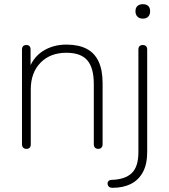

<svg xmlns="http://www.w3.org/2000/svg" viewBox="-20 -705 808 917"><path d="M106 6Q96 6 90.5 0Q85 -6 85 -16V-468Q85 -479 90.5 -484.5Q96 -490 106 -490Q116 -490 121 -484.5Q126 -479 126 -468V-366H115Q135 -429 184 -460.5Q233 -492 297 -492Q355 -492 393.5 -472Q432 -452 451 -411Q470 -370 470 -308V-16Q470 -6 464.5 0Q459 6 449 6Q439 6 433.5 0Q428 -6 428 -16V-304Q428 -381 397 -417Q366 -453 297 -453Q220 -453 173.5 -405.5Q127 -358 127 -278V-16Q127 6 106 6ZM517 192Q508 192 502.5 188.5Q497 185 495 179Q493 173 494 167.5Q495 162 500 158Q505 154 514 154Q578 152 609.5 121.5Q641 91 641 22V-468Q641 -479 646.5 -484.5Q652 -490 662 -490Q672 -490 677.5 -484.5Q683 -479 683 -468V21Q683 79 662.5 117Q642 155 605 173.5Q568 192 517 192ZM662 -616Q646 -616 636.5 -625.5Q627 -635 627 -651Q627 -668 636.5 -676.5Q646 -685 662 -685Q679 -685 688 -676.5Q697 -668 697 -651Q697 -635 688 -625.5Q679 -616 662 -616Z"/></svg>

Font: Nunito ExtraLight ExtraLight
Style: Regular
Weight: 250
Version: Version 3.602